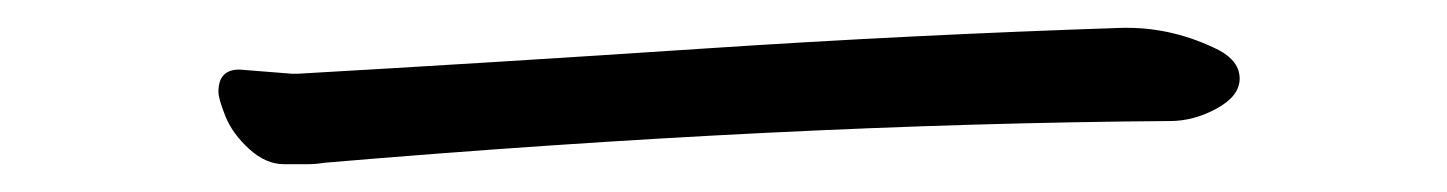

<svg xmlns="http://www.w3.org/2000/svg" viewBox="-20 -407 1040 138"><path d="M152 -357Q137 -357 137 -341Q137 -336 142 -323.5Q147 -311 159 -300Q171 -289 184 -289H202Q207 -289 213 -290Q543 -318 821 -320Q838 -320 854.5 -329Q871 -338 871 -350.5Q871 -363 856 -371Q824 -387 790 -387H787Q635 -382 484.5 -372Q334 -362 194 -354H190Z"/></svg>

Font: LXGW WenKai Mono TC
Style: Regular
Weight: 400
Designer: LXGW / Fontworks Inc.
Foundry: LXGW / Fontworks Inc.
Version: Version 1.330